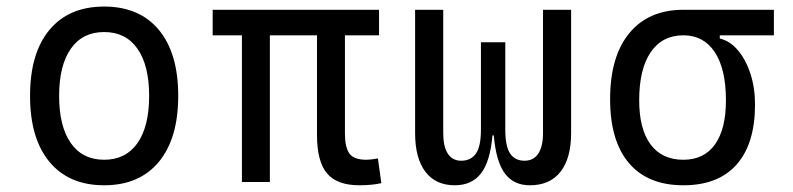

<svg xmlns="http://www.w3.org/2000/svg" viewBox="-20 -547 2384 577"><path d="M293 9.8Q187 9.8 128.7 -60.5Q70.3 -130.9 70.3 -258.8Q70.3 -387.2 128.7 -457.3Q187 -527.3 293 -527.3Q398.9 -527.3 457.3 -457.3Q515.6 -387.2 515.6 -258.8Q515.6 -130.9 457.3 -60.5Q398.9 9.8 293 9.8ZM293 -66.9Q357.9 -66.9 393.1 -116.9Q428.2 -167 428.2 -258.8Q428.2 -350.6 393.1 -400.6Q357.9 -450.7 293 -450.7Q228 -450.7 192.9 -400.6Q157.7 -350.6 157.7 -258.8Q157.7 -167 192.9 -116.9Q228 -66.9 293 -66.9Z M1060.1 9.8Q992.7 9.8 962.6 -26.1Q932.6 -62 932.6 -141.6V-440.9H791V0H707V-440.9H619.1V-517.6H1119.1V-440.9H1016.6V-146.5Q1016.6 -105 1029.8 -85.9Q1043 -66.9 1081.5 -66.9Q1087.9 -66.9 1095.9 -67.9Q1104 -68.8 1115.7 -70.8L1126 3.4Q1097.7 9.8 1060.1 9.8Z M1572.3 9.8Q1523.4 9.8 1497.1 -25.9Q1470.7 -61.5 1463.9 -140.1H1460Q1453.1 -61.5 1425.5 -25.9Q1397.9 9.8 1346.7 9.8Q1289.1 9.8 1258.3 -31Q1227.5 -71.8 1227.5 -146.5V-517.6H1312V-146.5Q1312 -106.9 1325.7 -85.4Q1339.4 -64 1366.2 -64Q1395 -64 1410.2 -85.4Q1425.3 -106.9 1425.3 -157.7V-419.9H1498.5V-157.7Q1498.5 -106.9 1513.2 -85.4Q1527.8 -64 1556.2 -64Q1583.5 -64 1597.7 -85.4Q1611.8 -106.9 1611.8 -146.5V-517.6H1696.3V-146.5Q1696.3 -71.8 1664.6 -31Q1632.8 9.8 1572.3 9.8Z M2033.7 9.8Q1926.8 9.8 1870.1 -56.9Q1813.5 -123.5 1813.5 -249Q1813.5 -377.4 1871.3 -447.5Q1929.2 -517.6 2033.7 -517.6H2305.7V-440.9H2143.1V-431.2Q2173.3 -424.3 2197.3 -396.2Q2221.2 -368.2 2235.1 -325.7Q2249 -283.2 2249 -232.9Q2249 -115.2 2193.8 -52.7Q2138.7 9.8 2033.7 9.8ZM2033.7 -66.9Q2095.7 -66.9 2128.7 -113Q2161.6 -159.2 2161.6 -245.6Q2161.6 -339.4 2128.2 -390.1Q2094.7 -440.9 2033.7 -440.9Q1970.2 -440.9 1935.5 -390.1Q1900.9 -339.4 1900.9 -245.6Q1900.9 -159.2 1935.1 -113Q1969.2 -66.9 2033.7 -66.9Z"/></svg>

Font: Cascadia Mono NF SemiLight
Style: Regular
Weight: 350
Monospace: yes
Designer: Aaron Bell
Foundry: Saja Typeworks
Version: Version 2404.023; ttfautohint (v1.8.4)